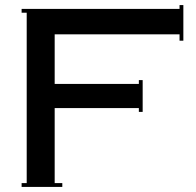

<svg xmlns="http://www.w3.org/2000/svg" viewBox="-20 -735 771 755"><path d="M65 0V-15H85V-685H65V-700H686V-715H701V-575H686V-600H195V-405H526V-420H541V-295H526V-310H195V-15H225V0Z"/></svg>

Font: Copperplate CC
Style: Regular
Weight: 400
Designer: indestructible type*
Foundry: Cowboy Collective
Version: Version 1.000